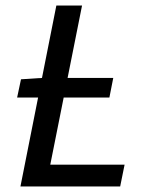

<svg xmlns="http://www.w3.org/2000/svg" viewBox="-20 -675 532 695"><path d="M42 -322 56 -388 134 -393H390L376 -322ZM54 0 184 -655H277L162 -79H431L415 0Z"/></svg>

Font: Source Sans 3 ExtraLight Medium
Style: Italic
Weight: 500
Italic angle: -11°
Version: Version 3.052;hotconv 1.1.0;makeotfexe 2.6.0